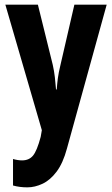

<svg xmlns="http://www.w3.org/2000/svg" viewBox="-20 -566 482 826"><path d="M3 -546H143L207 -287Q213 -260 216 -234Q219 -208 221 -181H224Q226 -207 229 -230Q232 -253 240 -286L300 -546H439L268 73Q251 136 223.5 172.5Q196 209 163 224.5Q130 240 98 240Q81 240 65.5 238Q50 236 36 232V118Q57 124 75 124Q105 124 122 103.5Q139 83 155 23L160 -6Z"/></svg>

Font: Noto Sans Sinhala ExtraCondensed
Style: Bold
Weight: 700
Width: 2
Designer: Jelle Bosma - Monotype Design Team
Foundry: Monotype Imaging Inc.
Version: Version 2.006; ttfautohint (v1.8.4.7-5d5b)